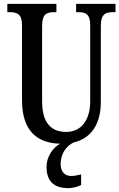

<svg xmlns="http://www.w3.org/2000/svg" viewBox="-20 -734 618 994"><path d="M334 240C351 240 382 234 400 224V169C380 174 363 177 349 177C318 177 294 158 294 115C294 57 328 20 360 4C455 -18 502 -95 502 -207V-600C502 -662 528 -671 564 -671H578V-714H374V-671H386C422 -671 447 -662 447 -604V-209C447 -117 404 -51 323 -51C248 -51 198 -94 198 -210V-600C198 -662 223 -671 260 -671H272V-714H18V-671H31C67 -671 94 -662 94 -604V-216C94 -57 171 7 291 10C252 32 221 78 221 130C221 206 261 240 334 240Z"/></svg>

Font: Noto Serif Ethiopic ExtraCondensed Medium
Style: Regular
Weight: 500
Width: 2
Designer: Monotype Design Team
Foundry: Monotype Imaging Inc.
Version: Version 2.102